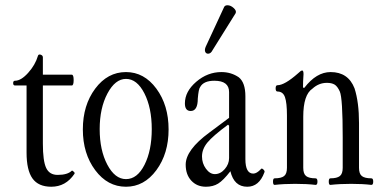

<svg xmlns="http://www.w3.org/2000/svg" viewBox="-20 -699 1455 730"><path d="M175 11Q126 11 103.5 -20.5Q81 -52 81 -119V-374H37Q30 -374 30 -383Q30 -392 37 -392Q60 -392 87 -422Q114 -452 124 -486Q126 -494 135 -491Q143 -488 143 -481V-415H253Q260 -415 260 -394.5Q260 -374 253 -374H143V-153Q143 -87 155.5 -60.5Q168 -34 199 -34Q237 -34 253 -50Q254 -51 257 -49Q260 -47 262.5 -44Q265 -41 263 -38Q230 11 175 11Z M459 11Q389 11 342 -52Q295 -115 295 -207Q295 -299 342 -362Q389 -425 459 -425Q528 -425 574.5 -362Q621 -299 621 -207Q621 -115 574.5 -52Q528 11 459 11ZM459 -18Q502 -18 529.5 -72.5Q557 -127 557 -208Q557 -289 529 -344Q501 -399 459 -399Q418 -399 388.5 -343.5Q359 -288 359 -208Q359 -128 388 -73Q417 -18 459 -18Z M788 -508Q782 -496 773 -495Q764 -494 760.5 -501.5Q757 -509 762 -521L832 -672Q835 -679 845 -679Q857 -679 868.5 -668.5Q880 -658 876 -649ZM763 11Q729 11 707.5 -12Q686 -35 686 -73Q686 -129 776 -195L851 -251V-349Q851 -392 795 -392Q754 -392 741 -368Q735 -361 732 -324Q732 -277 705 -277Q683 -277 683 -306Q683 -351 726 -388Q769 -425 822 -425Q859 -425 888 -405Q913 -385 913 -333V-94Q913 -39 943 -39Q956 -39 972 -56Q975 -61 982 -54Q988 -48 985 -43Q965 11 920 11Q870 11 856 -48Q829 -13 809.5 -1Q790 11 763 11ZM797 -37Q818 -37 834.5 -56Q851 -75 851 -98V-221L847 -225Q789 -182 768.5 -157Q748 -132 748 -104Q748 -78 763 -57.5Q778 -37 797 -37Z M1024 4Q1018 4 1018 -8.5Q1018 -21 1024 -21Q1049 -21 1060 -29.5Q1071 -38 1071 -61V-260Q1071 -308 1063.5 -329.5Q1056 -351 1035 -351Q1028 -351 1028 -363Q1028 -375 1035 -375Q1062 -375 1113 -420Q1124 -431 1129 -431Q1134 -431 1134 -417Q1132 -389 1132 -366L1137 -365Q1183 -425 1237 -425Q1304 -425 1328 -363Q1345 -310 1345 -231V-61Q1345 -38 1356 -29.5Q1367 -21 1392 -21Q1399 -21 1399 -8.5Q1399 4 1392 4Q1359 0 1315 0Q1272 0 1236 4Q1230 4 1230 -8.5Q1230 -21 1236 -21Q1261 -21 1272 -29.5Q1283 -38 1283 -61V-176Q1283 -326 1272 -351Q1263 -371 1252 -377.5Q1241 -384 1223 -384Q1192 -384 1168 -362Q1133 -339 1133 -255V-61Q1133 -38 1144 -29.5Q1155 -21 1180 -21Q1187 -21 1187 -8.5Q1187 4 1180 4Q1147 0 1102 0Q1059 0 1024 4Z"/></svg>

Font: Junicode Cond Light
Style: Regular
Weight: 300
Width: 3
Designer: Peter S. Baker
Version: Version 2.201